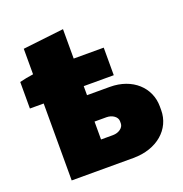

<svg xmlns="http://www.w3.org/2000/svg" viewBox="-121 -770 836 877"><g transform="rotate(-20 297.0 -331.5)"><path d="M80 -640V-516C57 -513 33 -508 13 -503V-374H80V0H380C496 0 574 -70 574 -162V-180C574 -272 500 -342 390 -342H279V-386H425V-520H279V-663ZM270 -130V-217H328C356 -217 380 -200 380 -179V-168C380 -147 356 -130 328 -130Z"/></g></svg>

Font: Fixel Display Black
Style: Regular
Weight: 900
Designer: AlfaBravo + MacPaw
Foundry: Kyrylo Tkachov, Marchela Mozhyna, Serhii Makarenko, Maria Weinstein, Zakhar Kryvoshyya
Version: Version 1.211